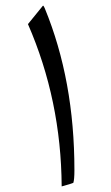

<svg xmlns="http://www.w3.org/2000/svg" viewBox="-20 -667 397 684"><path d="M139.6 -637.2Q245.1 -380.9 245.1 -61Q245.1 -26.9 241.2 -15.6Q233.9 -12.2 199.7 -2.9Q197.8 -310.1 79.6 -581.1L130.4 -643.6Q132.3 -646.5 133.8 -647Q136.2 -645.5 139.6 -637.2Z"/></svg>

Font: Sahel Light FD
Style: Light-FD
Weight: 300
Foundry: Saber Rastikerdar (saber.rastikerdar@gmail.com)
Version: Version 3.3.0